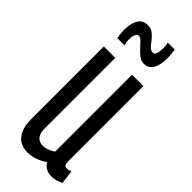

<svg xmlns="http://www.w3.org/2000/svg" viewBox="-246 -771 813 813"><g transform="rotate(45 160.5 -364.5)"><path d="M123.3 10Q99.6 10 79.7 -0.7Q59.7 -11.4 47.7 -36.4Q35.6 -61.4 35.6 -104.1V-536.2H104V-113.4Q104 -84.8 116.1 -70.4Q128.2 -56 150.5 -56Q158.3 -56 168.2 -58.6Q178.1 -61.2 188 -65.9Q197.9 -70.7 204.7 -76.2V-536.2H272.8V-85.1Q272.8 -76.5 274.5 -70.7Q276.2 -64.8 280.1 -62.5Q283.9 -60.1 289 -60.1Q300.8 -60.1 312.4 -65.6L320.6 -4Q312 0 303.6 3.2Q295.1 6.5 285.7 8.2Q276.3 10 265.8 10Q247.2 10 233.1 1.3Q219 -7.4 212.7 -20.6Q200.5 -11.7 185.5 -4.5Q170.6 2.8 155.1 6.4Q139.5 10 123.3 10ZM50.9 -601.5Q48.9 -613.1 47.7 -625.3Q46.5 -637.4 46.5 -647.4Q46.5 -686.4 60.6 -709.3Q74.7 -732.2 103.1 -732.2Q122 -732.2 135.6 -722.1Q149.1 -712 159.5 -698.2Q170 -684.3 179.3 -674.2Q188.7 -664.2 199 -664.2Q208.1 -664.2 212.3 -671.7Q216.5 -679.2 217.8 -689.7Q219.1 -700.2 219.1 -709Q219.1 -716.9 218.3 -724.6Q217.4 -732.3 215.4 -739.2H257.2Q259.2 -727.6 260.4 -716Q261.6 -704.4 261.6 -693.4Q261.6 -650.3 248 -627.2Q234.4 -604 205.8 -604Q190.9 -604 177 -614.6Q163.1 -625.2 150.9 -638.7Q138.7 -652.3 128.2 -662.9Q117.6 -673.4 109.3 -673.4Q99 -673.4 94.3 -661.5Q89.6 -649.6 89.6 -633.7Q89.6 -624.5 91 -616.1Q92.3 -607.7 94.1 -601.5Z"/></g></svg>

Font: Georama ExtraCondensed Thin
Style: Regular
Weight: 100
Width: 2
Designer: Jean-Baptiste Levee
Foundry: Production Type
Version: Version 1.001